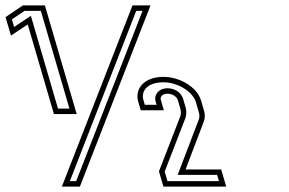

<svg xmlns="http://www.w3.org/2000/svg" viewBox="-188 -687 1064 707"><path d="M10.6 -267H94.4L-22.6 -667H-103.8L-167.5 -624L-147.6 -556L-85.9 -597ZM39.9 0H106.2L366.2 -667H299.9ZM644.9 0 626.5 -63H495.3L558.9 -230C565.6 -245.8 568.9 -259.9 563.1 -280L552.2 -317C537.4 -367.8 471.8 -404 414.3 -404C341.5 -404 307.4 -359.1 320.9 -313L330.3 -281H415.3L404.2 -319C400.7 -330.8 410.3 -342 428.7 -342C446.2 -342 462.8 -332.3 467.3 -317L476 -287C478.6 -278.3 478.7 -269.3 476.4 -260L397.3 -56L413.7 0ZM25.6 -287 -74.3 -628.7 -136 -587.7 -144.2 -615.6 -97.7 -647H-37.6L67.7 -287ZM69.2 -20 313.6 -647H336.9L92.5 -20ZM618.2 -20 428.7 -20 418.4 -55.1 495.5 -254 495.8 -255.3C498.9 -267.7 498.8 -280.5 495.2 -292.6L486.4 -322.6C478.7 -349 452.6 -362 428.7 -362C423.2 -362 417.9 -361.3 412.8 -359.9C402.8 -357 393.7 -350.9 388.3 -341.5C383.3 -333.1 382.2 -322.7 385 -313.4L388.6 -301H345.3L340.1 -318.6C338.7 -323.5 338 -328.2 338 -332.7C338 -356.9 358.6 -384 414.3 -384C465.5 -384 521.8 -350 533.1 -311.4L543.9 -274.4C548.3 -259.2 546.5 -252.1 540.4 -237.5L466.2 -43H611.5Z"/></svg>

Font: Din Kursivschrift
Style: BreitLeftGho
Weight: 400
Version: Version 1.089